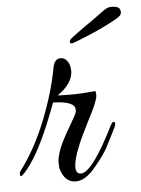

<svg xmlns="http://www.w3.org/2000/svg" viewBox="-75 -659 513 698"><g transform="rotate(-5 181.5 -309.5)"><path d="M192 -401Q192 -356 135 -316Q155 -315 188.5 -315Q222 -315 273 -320Q275 -316 275 -304Q275 -298 271.5 -287.5Q268 -277 263 -265.5Q258 -254 252 -242Q246 -230 241 -221Q230 -198 214.5 -167Q199 -136 187 -102Q162 -26 195 -26Q236 -26 319 -193Q326 -206 332 -202Q338 -198 331 -183L294 -110Q286 -96 274.5 -80Q263 -64 247 -45Q210 1 174 1Q135 1 120 -46Q117 -55 117 -73Q117 -91 128 -121Q140 -152 165 -194Q190 -237 193 -244Q196 -251 196 -259Q196 -290 116 -292L104 -260Q40 -93 -17 -39Q-27 -30 -27 -45Q-27 -46 -25 -52Q32 -127 72 -227Q112 -327 129 -419Q135 -450 157 -450Q179 -450 189 -422Q192 -413 192 -401ZM202 -500Q201 -500 198.5 -501.5Q196 -503 196 -506Q196 -509 198 -513Q199 -516 226 -536Q240 -546 254 -556Q268 -566 284 -577Q315 -599 329 -609.5Q343 -620 356 -620Q382 -620 387.5 -609.5Q393 -599 388 -589Q383 -577 298 -538Q211 -500 202 -500Z"/></g></svg>

Font: #9Slide05 Great Vibes
Style: Regular
Weight: 400
Designer: Robert E. Leuschke
Foundry: Robert E. Leuschke
Version: Version 1.001